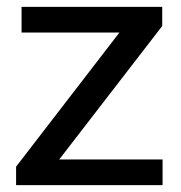

<svg xmlns="http://www.w3.org/2000/svg" viewBox="-20 -541 529 561"><path d="M454 -521V-465L153 -75H455V0H27V-54L329 -446H43V-521Z"/></svg>

Font: Nacelle
Style: Regular
Weight: 400
Designer: Sora Sagano
Foundry: Sora Sagano
Version: Version 1.000;FEAKit 1.0